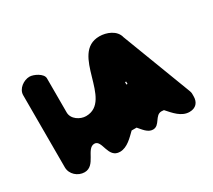

<svg xmlns="http://www.w3.org/2000/svg" viewBox="-104 -713 1007 906"><g transform="rotate(-30 399.0 -260.0)"><path d="M129 -521C98 -521 60 -495 60 -460V-67C60 -29 94 0 130 0C192 0 191 -94 236 -94C278 -94 257 0 323 0C363 0 395 -36 420 -60H447C463 -42 482 -13 510 -13C549 -13 550 -68 587 -68C589 -68 598 -67 600 -67C627 -37 657 1 701 1C736 1 754 -21 754 -53C754 -75 755 -72 747 -93C726 -148 628 -405 607 -460C597 -503 547 -521 510 -521C347 -521 418 -226 268 -226C237 -226 197 -250 197 -287V-473C197 -499 152 -521 129 -521ZM507 -273H513V-260H507Z"/></g></svg>

Font: Asimov Print
Style: Regular
Weight: 500
Designer: Google
Version: Version 2.000980: 2014